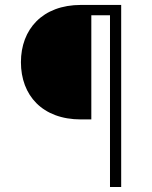

<svg xmlns="http://www.w3.org/2000/svg" viewBox="-20 -747 609 767"><path d="M419.4 0H464.1V-727.3H303.6C148.8 -727.3 63.6 -629.3 63.6 -498.6C63.6 -366.5 148.8 -269.9 303.6 -269.9H344.8V-686.1H419.4Z"/></svg>

Font: Karasuma Gothic
Style: Thin
Weight: 200
Designer: Rasmus Andersson / Ryoko Ishizuka
Foundry: rsms
Version: Version 1.00